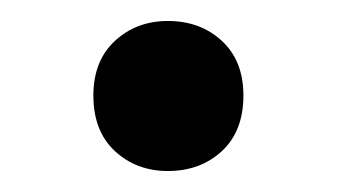

<svg xmlns="http://www.w3.org/2000/svg" viewBox="-20 -457 321 183"><path d="M140 -294Q110 -294 89.5 -313Q69 -332 69 -366Q69 -399 89.5 -418Q110 -437 140 -437Q171 -437 191.5 -418Q212 -399 212 -366Q212 -332 191.5 -313Q171 -294 140 -294Z"/></svg>

Font: Kufam Medium
Style: Regular
Weight: 500
Designer: Wael Morcos, Artur Schmal
Foundry: Original Type
Version: Version 1.300; ttfautohint (v1.8.3)